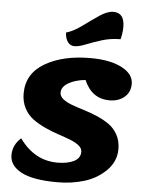

<svg xmlns="http://www.w3.org/2000/svg" viewBox="-65 -1062 860 1139"><g transform="rotate(5 364.5 -493.0)"><path d="M350 -788Q326 -788 311 -808Q296 -828 294 -864Q337 -876 388 -913.5Q439 -951 483.5 -981Q528 -1011 564 -1011Q630 -1011 630 -926Q630 -893 620 -853Q561 -853 508.5 -836.5Q456 -820 416.5 -804Q377 -788 350 -788ZM321 25Q175 25 105 -12Q35 -49 35 -112Q35 -173 84 -216Q173 -91 310 -91Q370 -91 408 -110Q446 -129 446 -167Q446 -188 425.5 -204.5Q405 -221 372.5 -233.5Q340 -246 300.5 -259Q261 -272 221 -290.5Q181 -309 148.5 -332.5Q116 -356 95.5 -394.5Q75 -433 75 -482Q75 -601 182 -663.5Q289 -726 452 -726Q570 -726 639.5 -689.5Q709 -653 709 -595Q709 -544 673.5 -515Q638 -486 586 -486Q480 -486 434 -594Q373 -588 333 -564.5Q293 -541 293 -507Q293 -485 313.5 -468.5Q334 -452 366.5 -440Q399 -428 438.5 -416Q478 -404 518 -387Q558 -370 590.5 -347.5Q623 -325 643.5 -288Q664 -251 664 -203Q664 -129 610 -75Q556 -21 480.5 2Q405 25 321 25Z"/></g></svg>

Font: Lemonada
Style: Bold
Weight: 700
Designer: Mohamed Gaber (Arabic), Eduardo Tunni (Latin)
Foundry: Kief Type Foundry
Version: Version 4.004